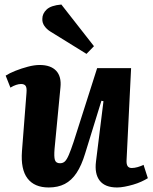

<svg xmlns="http://www.w3.org/2000/svg" viewBox="-20 -814 674 848"><path d="M5 -480Q22 -491 48.5 -501.5Q75 -512 103.5 -519.5Q132 -527 155 -527Q204 -527 228 -501.5Q252 -476 247 -428L221 -157Q218 -122 222.5 -107.5Q227 -93 245 -93Q258 -93 266.5 -101Q275 -109 284 -130Q293 -151 305 -187L409 -513H559L539 -107Q538 -89 543.5 -80.5Q549 -72 562 -72Q574 -72 588 -76Q602 -80 614 -86L633 -27Q620 -19 603.5 -11.5Q587 -4 568 1.5Q549 7 530.5 10.5Q512 14 497 14Q444 14 420.5 -16Q397 -46 404 -101L437 -367L428 -369L356 -136Q340 -83 318 -50Q296 -17 266 -1.5Q236 14 195 14Q132 14 101.5 -26Q71 -66 77 -146L97 -404Q99 -427 93 -435Q87 -443 73 -443Q63 -443 51 -439Q39 -435 26 -427ZM395 -610 362 -576 202 -675Q186 -685 176 -699.5Q166 -714 167 -731Q167 -754 186 -772Q205 -790 251 -794Z"/></svg>

Font: Literata 18pt
Style: Bold Italic
Weight: 700
Italic angle: -2°
Designer: Latin by Veronika Burian and Jose Scaglione. Greek by Irene Vlachou. Cyrillic by Vera Evstafieva
Foundry: TypeTogether
Version: Version 3.103;gftools[0.9.29]